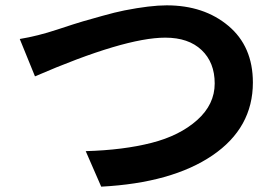

<svg xmlns="http://www.w3.org/2000/svg" viewBox="-20 -694 1040 719"><path d="M54 -548Q121 -559 193.5 -583Q266 -607 290.5 -614Q315 -621 363 -634.5Q411 -648 446 -655Q543 -674 604 -674Q744 -674 835.5 -597Q927 -520 927 -385Q927 -215 775.5 -112Q624 -9 359 5L301 -128Q442 -132 547.5 -159Q653 -186 718.5 -244.5Q784 -303 784 -381.5Q784 -460 735 -506.5Q686 -553 599 -553Q446 -553 111 -408Z"/></svg>

Font: Swei Fan Sans CJK TC
Style: Bold
Weight: 700
Version: Version 2.130